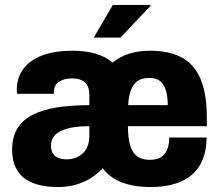

<svg xmlns="http://www.w3.org/2000/svg" viewBox="-20 -744 889 776"><path d="M212 12Q175 12 142 4.5Q109 -3 83.5 -20Q58 -37 43.5 -66.5Q29 -96 29 -139Q29 -189 49.5 -223.5Q70 -258 110 -279Q150 -300 208.5 -309.5Q267 -319 341 -319V-362Q341 -383 334 -397Q327 -411 312 -419Q297 -427 272 -427Q248 -427 231 -420Q214 -413 206 -401.5Q198 -390 198 -374V-365H49Q48 -370 48 -373.5Q48 -377 48 -382Q48 -431 75 -466.5Q102 -502 152 -520.5Q202 -539 274 -539Q324 -539 365 -527.5Q406 -516 435 -491Q464 -515 502 -527Q540 -539 586 -539Q663 -539 714 -512Q765 -485 790.5 -425Q816 -365 816 -267V-234H497Q497 -189 505.5 -158.5Q514 -128 533.5 -113Q553 -98 585 -98Q605 -98 619.5 -103.5Q634 -109 644 -120.5Q654 -132 659 -149Q664 -166 664 -188H815Q815 -139 800 -101Q785 -63 756 -38Q727 -13 685 -0.5Q643 12 588 12Q522 12 473.5 -6.5Q425 -25 395 -64Q375 -42 348.5 -25Q322 -8 288 2Q254 12 212 12ZM249 -100Q270 -100 286.5 -106.5Q303 -113 315.5 -125Q328 -137 334.5 -154.5Q341 -172 341 -193V-234Q289 -234 254.5 -225Q220 -216 203 -199Q186 -182 186 -156Q186 -137 193.5 -124.5Q201 -112 215.5 -106Q230 -100 249 -100ZM498 -319H658Q658 -348 653 -369Q648 -390 639 -403.5Q630 -417 616 -423Q602 -429 583 -429Q554 -429 536.5 -417Q519 -405 509.5 -380.5Q500 -356 498 -319ZM359 -592 436 -724H588L589 -721L467 -592Z"/></svg>

Font: Archivo SemiCondensed ExtraBold
Style: Regular
Weight: 800
Width: 4
Designer: Hector Gatti
Foundry: Omnibus-Type
Version: Version 2.001